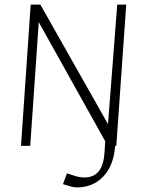

<svg xmlns="http://www.w3.org/2000/svg" viewBox="-20 -632 626 832"><path d="M314 180Q298 180 280 174Q262 168 253 166L270 119Q290 126 308.5 131.5Q327 137 346 137Q386 137 408 110Q430 83 433 25L437 -34L479 -11V-5Q476 55 453.5 96.5Q431 138 395 159Q359 180 314 180ZM71 0 113 -612H155L448 -94L488 -612H527L484 0H447L148 -536L111 0Z"/></svg>

Font: Ancizar Sans Thin
Style: Italic
Weight: 100
Italic angle: -4°
Designer: Cesar Puertas, Viviana Monsalve, Julian Moncada, Julian Prieto, Jose Castro, Mariel Hernandez, Felipe Aragon, Sara Alarc
Version: Version 8.100